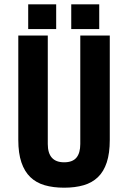

<svg xmlns="http://www.w3.org/2000/svg" viewBox="-20 -865 595 892"><path d="M311 -730V-845H441V-730ZM111 -730V-845H241V-730ZM490 -215Q490 -153 476 -110.5Q462 -68 435 -42Q408 -16 368.5 -4.5Q329 7 278 7Q227 7 187.5 -4.5Q148 -16 121 -42Q94 -68 79.5 -110.5Q65 -153 65 -215V-700H202V-196Q202 -111 278 -111Q317 -111 335 -132.5Q353 -154 353 -196V-700H490Z"/></svg>

Font: Share
Style: Bold
Weight: 700
Designer: Ralph du Carrois
Version: Version 1.002